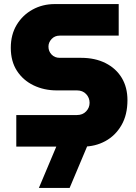

<svg xmlns="http://www.w3.org/2000/svg" viewBox="-20 -720 666 943"><path d="M60 0V-155H358Q386 -155 403 -173Q420 -191 420 -215Q420 -240 403 -258Q386 -276 358 -276H259Q196 -276 144.5 -301Q93 -326 63 -372.5Q33 -419 33 -485Q33 -550 62 -598Q91 -646 140 -673Q189 -700 249 -700H563V-545H273Q249 -545 233.5 -528.5Q218 -512 218 -491Q218 -468 233.5 -452Q249 -436 273 -436H378Q447 -436 498.5 -410Q550 -384 578 -337.5Q606 -291 606 -228Q606 -156 576.5 -105Q547 -54 497.5 -27Q448 0 388 0ZM171 203 270 -32H421L322 203Z"/></svg>

Font: MuseoModerno ExtraBold
Style: Regular
Weight: 800
Designer: Pablo Cosgaya, Héctor Gatti, Marcela Romero, and the Authors of The MuseoModerno Project.
Foundry: Omnibus-Type Team
Version: Version 1.001